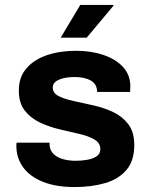

<svg xmlns="http://www.w3.org/2000/svg" viewBox="-20 -743 596 775"><path d="M281 12Q206 12 153.5 -9Q101 -30 73.5 -67.5Q46 -105 46 -155Q46 -159 46.5 -163Q47 -167 47 -167H180V-160Q181 -135 197 -120.5Q213 -106 236.5 -100Q260 -94 286 -94Q309 -94 332 -98Q355 -102 370 -112Q385 -122 385 -141Q385 -166 361 -180Q337 -194 300 -202.5Q263 -211 220.5 -221Q178 -231 141 -248.5Q104 -266 80 -296.5Q56 -327 56 -378Q56 -432 87 -467.5Q118 -503 170 -520.5Q222 -538 287 -538Q348 -538 398 -521Q448 -504 477 -472Q506 -440 506 -395Q506 -387 505.5 -380Q505 -373 505 -372H372V-374Q371 -404 346.5 -418Q322 -432 282 -432Q255 -432 235 -427Q215 -422 204 -413Q193 -404 193 -390Q193 -367 217 -355Q241 -343 278 -335Q315 -327 357.5 -317.5Q400 -308 437 -290.5Q474 -273 498 -241.5Q522 -210 522 -158Q522 -94 490.5 -57Q459 -20 404.5 -4Q350 12 281 12ZM225 -591 304 -723H437L438 -720L330 -591Z"/></svg>

Font: Archivo VF Beta
Style: Regular
Weight: 400
Designer: Hector Gatti
Foundry: Omnibus-Type
Version: Version 1.002